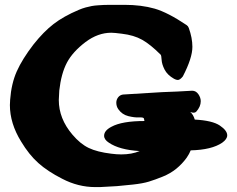

<svg xmlns="http://www.w3.org/2000/svg" viewBox="-20 -761 971 786"><path d="M456.1 -340.8Q456.1 -352.5 463.4 -362.3Q470.7 -372.1 483.4 -374L643.6 -383.8Q703.1 -385.7 766.6 -389.6Q782.2 -389.6 792 -375.5Q801.8 -361.3 801.8 -346.7Q801.8 -324.2 783.2 -303.7Q775.4 -295.9 758.8 -302.7Q771.5 -292 777.3 -271.5Q849.6 -267.6 879.9 -247.1Q910.2 -226.6 910.2 -207Q910.2 -191.4 889.6 -176.8Q846.7 -147.5 760.7 -145.5Q754.9 -130.9 744.1 -115.2Q725.6 -89.8 701.7 -70.3Q677.7 -50.8 646.5 -38.1Q615.2 -25.4 589.8 -17.6Q564.5 -9.8 523.4 -5.4Q482.4 -1 458.5 1Q434.6 2.9 388.7 4.9H370.1Q299.8 4.9 234.4 -29.3Q174.8 -59.6 136.7 -93.8Q98.6 -127.9 66.4 -181.6Q20.5 -255.9 20.5 -331.1Q20.5 -334 21 -341.3Q21.5 -348.6 21.5 -352.5Q26.4 -418.9 48.8 -469.2Q71.3 -519.5 117.2 -579.1Q158.2 -630.9 199.2 -662.6Q240.2 -694.3 302.7 -720.7Q316.4 -726.6 330.6 -730.5Q344.7 -734.4 355.5 -736.3Q366.2 -738.3 381.3 -739.3Q396.5 -740.2 404.8 -740.7Q413.1 -741.2 431.2 -741.2Q449.2 -741.2 457 -741.2H489.3Q558.6 -741.2 613.3 -725.6Q667 -710 744.1 -658.2Q750 -654.3 752.9 -646.5Q767.6 -605.5 767.6 -569.3Q767.6 -523.4 728.5 -448.2Q716.8 -433.6 708 -433.6Q701.2 -433.6 692.4 -438.5Q665 -454.1 653.8 -476.1Q642.6 -498 641.6 -516.1Q640.6 -534.2 637.7 -537.1Q595.7 -579.1 562 -598.1Q528.3 -617.2 478.5 -623Q447.3 -627 435.5 -627Q380.9 -627 330.1 -588.9Q277.3 -548.8 253.9 -504.4Q230.5 -460 222.7 -390.6Q220.7 -363.3 220.7 -351.6Q220.7 -275.4 276.4 -210Q308.6 -171.9 343.3 -155.3Q377.9 -138.7 435.5 -131.8Q457 -128.9 476.6 -128.9Q519.5 -128.9 551.8 -142.6Q468.8 -147.5 425.8 -176.8Q406.2 -189.5 406.2 -205.1Q406.2 -226.6 436.5 -242.2Q479.5 -265.6 571.3 -265.6L569.3 -275.4Q568.4 -281.2 549.8 -280.3Q531.2 -279.3 505.4 -285.6Q479.5 -292 463.9 -314.5Q456.1 -326.2 456.1 -340.8Z"/></svg>

Font: Essays1743
Style: Bold
Weight: 700
Designer: Based on the typeface in a 1743 English translation of the essays of Montaigne.  PostScript/TrueType font designed by Jo
Version: Version 002.100